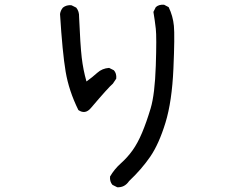

<svg xmlns="http://www.w3.org/2000/svg" viewBox="-20 -739 1040 806"><path d="M472 47 452 37Q440 23 442 2Q460 -29 487.5 -53.5Q515 -78 536.5 -108Q558 -138 576.5 -182Q595 -226 612.5 -284.5Q630 -343 634 -463Q638 -583 634 -618.5Q630 -654 624 -689L634 -709Q647 -721 669 -719L688 -709Q706 -672 710 -630.5Q714 -589 708 -451Q702 -313 674.5 -223.5Q647 -134 610.5 -81Q574 -28 522 21Q503 49 472 47ZM309 -277Q269 -358 255.5 -438.5Q242 -519 232 -680Q234 -695 244 -707Q259 -719 280 -717L300 -707Q313 -691 312 -668Q317 -550 323 -498Q329 -446 343 -397Q368 -415 388.5 -433.5Q409 -452 438 -454L458 -444Q470 -431 468 -409L454 -388Q435 -372 362 -286Q338 -257 309 -277Z"/></svg>

Font: Kosefont JP
Style: Regular
Weight: 400
Designer: Nozomi Seto 瀬戸のぞみ
Version: Version 3.00;June 19, 2020